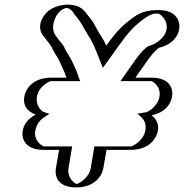

<svg xmlns="http://www.w3.org/2000/svg" viewBox="-20 -738 803 838"><path d="M149 -237C121 -220 104 -196 99 -167C91 -122 124 -84 169 -84H258L244 -4C236 41 267 80 312 80C357 80 403 41 411 -4L425 -84H551C596 -84 641 -122 649 -167C654 -194 647 -217 628 -234C665 -240 704 -274 711 -316C719 -361 687 -399 642 -399H552L560 -411C589 -450 615 -496 651 -526C652 -527 652 -527 653 -527C693 -533 734 -567 742 -610C750 -655 717 -694 672 -694H665C620 -694 593 -675 559 -648C508 -608 478 -560 439 -506C426 -537 414 -566 396 -592C380 -618 371 -641 352 -664L339 -680L332 -691C308 -723 255 -728 215 -697C178 -668 163 -613 188 -579L195 -569C206 -552 222 -538 230 -518C236 -508 242 -498 249 -487C258 -473 266 -455 273 -440L281 -420C284 -412 286 -405 288 -399H204C158 -399 114 -361 106 -316C99 -277 120 -247 149 -237ZM156 -251 183 -242 155 -225C131 -210 118 -192 114 -167C108 -131 134 -99 171 -99H275L259 -4C252 33 278 65 315 65C352 65 389 33 396 -4L412 -99H553C608 -99 667 -175 617 -222L594 -243L628 -249C658 -254 690 -282 696 -316C702 -353 677 -384 640 -384H525L548 -418C576 -456 602 -503 642 -537C644 -539 652 -542 653 -542C686 -547 721 -575 727 -610C733 -646 706 -679 670 -679H663C623 -679 600 -664 567 -637C519 -599 491 -554 451 -499L434 -476L425 -498C412 -530 401 -556 383 -582C365 -611 359 -629 340 -653L326 -670L319 -681C300 -706 255 -711 223 -686C193 -662 181 -617 201 -589L208 -579C218 -563 235 -550 244 -526C258 -503 275 -472 287 -448L295 -427C298 -419 301 -412 303 -406L311 -384H202C164 -384 128 -353 121 -316C115 -284 133 -259 156 -251ZM156 -251C133 -259 115 -284 121 -316C128 -353 164 -384 202 -384H311L303 -406C301 -412 298 -419 295 -427L287 -448C275 -472 258 -503 244 -526C235 -550 218 -563 208 -579L201 -589C181 -617 193 -662 223 -686C255 -711 300 -706 319 -681L326 -670L340 -653C358 -631 366 -609 383 -582C401 -556 412 -530 425 -498L434 -476L451 -499C491 -554 519 -599 567 -637C600 -664 623 -679 663 -679H670C706 -679 733 -646 727 -610C721 -575 686 -547 653 -542C652 -542 644 -539 642 -537C602 -503 576 -456 548 -418L525 -384H640C677 -384 702 -353 696 -316C690 -282 658 -254 628 -249L594 -243L617 -222C667 -175 608 -99 553 -99H412L396 -4C389 33 352 65 315 65C278 65 252 33 259 -4L275 -99H171C134 -99 108 -131 114 -167C118 -192 131 -210 155 -225L183 -242ZM149 -237C120 -247 99 -277 106 -316C114 -361 158 -399 204 -399H288L281 -420L273 -440C266 -454 258 -473 249 -487C242 -498 235 -509 230 -518C222 -539 208 -550 195 -569L188 -579C163 -613 178 -668 215 -697C255 -729 308 -722 332 -691L339 -680L352 -664C373 -639 378 -620 396 -592C414 -565 426 -538 439 -506C478 -560 508 -608 559 -648C592 -675 620 -694 665 -694H672C717 -694 750 -655 742 -610C734 -567 694 -534 654 -527C654 -527 651 -526 650 -525C615 -495 590 -451 560 -411L552 -399H642C687 -399 719 -361 711 -316C704 -274 666 -240 628 -234C647 -217 654 -194 649 -167C641 -122 596 -84 551 -84H425L411 -4C403 41 357 80 312 80C267 80 236 41 244 -4L258 -84H169C124 -84 91 -122 99 -167C104 -197 125 -222 149 -237ZM637 -540C625 -536 622 -533 620 -532C581 -499 556 -453 527 -414L506 -384H640C648 -383 684 -359 676 -316C669 -275 628 -250 618 -248L580 -242L596 -227C612 -213 619 -193 614 -167C606 -124 560 -100 553 -99H392L376 -4C369 38 324 64 315 65C306 64 272 38 279 -4L295 -99H172C164 -100 126 -124 134 -167C139 -195 154 -215 177 -229L196 -241L172 -249C159 -253 135 -279 141 -316C149 -363 198 -384 202 -384H330L323 -402L316 -423L307 -444C300 -459 292 -477 283 -492C276 -502 270 -512 265 -522C256 -545 240 -558 229 -574L222 -584C195 -620 225 -695 269 -703C269 -703 283 -705 298 -686L305 -675L319 -658C337 -636 346 -614 363 -587C381 -561 392 -534 405 -502L429 -442L473 -503C513 -558 542 -604 590 -642C626 -671 646 -679 663 -679H670C679 -678 714 -651 707 -610C700 -568 650 -542 637 -540ZM136 -238 127 -233C98 -215 84 -193 79 -167C73 -133 90 -84 169 -84H238L224 -4C218 31 232 80 312 80C392 80 425 31 431 -4L445 -84H551C630 -84 663 -133 669 -167C674 -196 663 -217 642 -235C698 -246 725 -281 731 -316C737 -351 721 -399 642 -399H571L582 -415C611 -454 636 -498 672 -529C727 -541 756 -575 762 -610C768 -644 751 -694 672 -694H665C598 -694 568 -667 537 -643C498 -612 472 -578 444 -539C436 -556 428 -571 417 -587C399 -615 394 -634 373 -659L352 -686C342 -698 328 -710 303 -715C262 -724 216 -710 193 -692C157 -663 143 -616 167 -584L175 -574C187 -556 201 -545 210 -523C214 -514 221 -502 228 -492C237 -478 245 -458 252 -444L261 -424C264 -414 267 -407 270 -399H204C124 -399 92 -351 86 -316C80 -280 96 -252 136 -238Z"/></svg>

Font: Blanket
Style: Black
Weight: 900
Foundry: Cannot Into Space Fonts
Version: Version 0.9